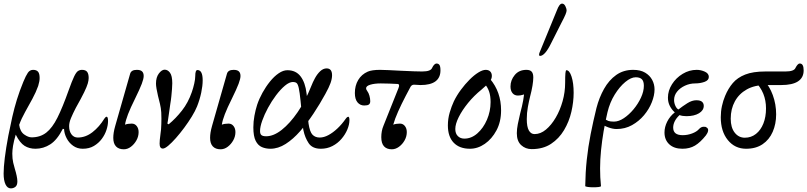

<svg xmlns="http://www.w3.org/2000/svg" viewBox="-46 -811 4461 1061"><path d="M14 230Q-5 230 -15.5 208Q-26 186 -26 148Q-26 114 -19.5 61Q-13 8 0 -61Q11 -117 22 -165.5Q33 -214 47.5 -261Q62 -308 83 -359Q97 -393 108 -409Q119 -425 137 -425Q155 -425 164 -415Q173 -405 173 -380Q173 -370 171 -360Q169 -350 165 -336Q153 -302 133 -265Q113 -228 92.5 -191.5Q72 -155 60 -121Q65 -84 87.5 -68Q110 -52 129 -52Q176 -52 209.5 -78Q243 -104 271.5 -161Q300 -218 333 -311Q352 -364 363.5 -388Q375 -412 385 -418.5Q395 -425 407 -425Q427 -425 435.5 -414Q444 -403 444 -380Q444 -367 439 -349.5Q434 -332 419 -301Q404 -270 373 -215Q357 -184 346.5 -159Q336 -134 336 -114Q336 -86 349 -68.5Q362 -51 384 -51Q427 -51 465 -80.5Q503 -110 531 -156Q538 -166 543 -166Q551 -166 551 -142Q551 -120 542.5 -93.5Q534 -67 516.5 -43.5Q499 -20 473 -4.5Q447 11 411 11Q381 11 358 -5.5Q335 -22 322 -47.5Q309 -73 308 -98L301 -99Q270 -38 232 -13.5Q194 11 150 11Q116 11 90 -5Q64 -21 41 -67Q30 -30 26 -5Q22 20 22 38Q22 66 27 88Q32 110 36 122Q42 141 46 160Q50 179 50 191Q50 213 39 221.5Q28 230 14 230Z M638 14Q610 14 595 -2Q580 -18 580 -49Q580 -63 582.5 -79Q585 -95 591 -116L673 -403Q676 -414 685 -419.5Q694 -425 710 -425Q730 -425 739 -416.5Q748 -408 748 -391Q748 -376 737.5 -348Q727 -320 700 -265Q675 -215 661.5 -180Q648 -145 645 -122Q659 -128 682 -128Q699 -128 709.5 -114.5Q720 -101 720 -81Q720 -57 708 -35.5Q696 -14 677.5 0Q659 14 638 14Z M854 10Q836 10 836 -17Q836 -26 837 -38Q838 -50 841 -72Q843 -82 844 -96.5Q845 -111 845.5 -127Q846 -143 846 -155Q846 -195 842.5 -214Q839 -233 838 -237Q832 -260 827 -281.5Q822 -303 819 -320.5Q816 -338 816 -349Q816 -384 832 -405Q848 -426 864 -426Q881 -426 893.5 -409Q906 -392 906 -351Q906 -337 904.5 -319Q903 -301 901 -280Q899 -259 895 -236Q890 -202 887 -179.5Q884 -157 882 -145Q880 -133 879 -128L886 -124Q925 -156 959.5 -200Q994 -244 1014 -302Q1022 -325 1027.5 -349.5Q1033 -374 1033 -391Q1033 -424 1045 -424Q1074 -424 1074 -367Q1074 -337 1066 -299Q1058 -261 1043 -223Q1033 -198 1014 -167Q995 -136 972 -105Q949 -74 926 -48Q903 -22 884 -6Q865 10 854 10Z M1173 14Q1145 14 1130 -2Q1115 -18 1115 -49Q1115 -63 1117.5 -79Q1120 -95 1126 -116L1208 -403Q1211 -414 1220 -419.5Q1229 -425 1245 -425Q1265 -425 1274 -416.5Q1283 -408 1283 -391Q1283 -376 1272.5 -348Q1262 -320 1235 -265Q1210 -215 1196.5 -180Q1183 -145 1180 -122Q1194 -128 1217 -128Q1234 -128 1244.5 -114.5Q1255 -101 1255 -81Q1255 -57 1243 -35.5Q1231 -14 1212.5 0Q1194 14 1173 14Z M1448 11Q1423 11 1401.5 2Q1380 -7 1367 -32.5Q1354 -58 1354 -107Q1354 -139 1360 -171.5Q1366 -204 1375 -232Q1386 -265 1404.5 -298.5Q1423 -332 1446 -360.5Q1469 -389 1494 -406Q1519 -423 1542 -423Q1589 -423 1615 -389Q1641 -355 1648 -295Q1651 -278 1652 -247Q1653 -216 1654.5 -183.5Q1656 -151 1659 -128Q1666 -82 1681 -66.5Q1696 -51 1721 -51Q1744 -51 1769 -64.5Q1794 -78 1818.5 -101Q1843 -124 1864 -154Q1869 -161 1872.5 -163.5Q1876 -166 1878 -166Q1885 -166 1885 -147Q1885 -123 1873.5 -95.5Q1862 -68 1841 -43.5Q1820 -19 1791 -4Q1762 11 1727 11Q1680 11 1659.5 -20Q1639 -51 1631 -90Q1630 -94 1629.5 -97.5Q1629 -101 1628.5 -105.5Q1628 -110 1628 -116Q1620 -204 1615 -253Q1610 -302 1605 -324.5Q1600 -347 1592.5 -352.5Q1585 -358 1573 -358Q1553 -358 1528.5 -337.5Q1504 -317 1479.5 -284.5Q1455 -252 1435 -215Q1415 -178 1403 -144Q1391 -110 1391 -87Q1391 -71 1398.5 -64.5Q1406 -58 1425 -58Q1466 -58 1511 -93.5Q1556 -129 1599 -191.5Q1642 -254 1674 -335Q1682 -356 1694.5 -379Q1707 -402 1723.5 -417.5Q1740 -433 1759 -433Q1789 -433 1789 -395Q1789 -376 1780.5 -352Q1772 -328 1752 -292Q1722 -237 1686.5 -183.5Q1651 -130 1612.5 -86Q1574 -42 1532.5 -15.5Q1491 11 1448 11Z M2119 14Q2091 14 2076 -2.5Q2061 -19 2061 -53Q2061 -70 2064 -86Q2067 -102 2073 -116L2156 -324Q2165 -346 2151 -347Q2131 -348 2107.5 -349Q2084 -350 2058 -350Q2024 -350 2000.5 -343Q1977 -336 1977 -323Q1977 -320 1978.5 -316Q1980 -312 1984 -307Q1991 -298 1995.5 -282Q2000 -266 2000 -252Q2000 -239 1992.5 -233.5Q1985 -228 1967 -228Q1944 -228 1929.5 -245.5Q1915 -263 1915 -297Q1915 -338 1933.5 -369Q1952 -400 1986 -415Q1997 -420 2014.5 -422.5Q2032 -425 2054 -425Q2072 -425 2101.5 -423.5Q2131 -422 2171 -420Q2212 -418 2241 -417Q2270 -416 2286 -416Q2311 -416 2324.5 -421Q2338 -426 2342 -436Q2347 -447 2353.5 -453.5Q2360 -460 2366 -460Q2377 -460 2382.5 -452Q2388 -444 2388 -422Q2388 -382 2360.5 -361.5Q2333 -341 2278 -341Q2268 -341 2260 -342Q2252 -343 2242 -343Q2230 -343 2223 -332L2196 -281Q2172 -235 2154 -194.5Q2136 -154 2127 -122Q2134 -125 2144 -126.5Q2154 -128 2164 -128Q2181 -128 2191.5 -114.5Q2202 -101 2202 -81Q2202 -57 2190 -35.5Q2178 -14 2159 0Q2140 14 2119 14Z M2551 11Q2493 11 2461 -22.5Q2429 -56 2429 -118Q2429 -155 2439 -189Q2449 -223 2462 -251Q2478 -284 2501 -315Q2524 -346 2549 -371Q2574 -396 2597.5 -410.5Q2621 -425 2638 -425Q2654 -425 2663 -416Q2672 -407 2672 -391Q2672 -375 2659.5 -359Q2647 -343 2615 -316Q2573 -282 2540.5 -242Q2508 -202 2489 -164Q2470 -126 2470 -98Q2470 -73 2484 -59Q2498 -45 2520 -45Q2559 -45 2592 -74Q2625 -103 2645 -149.5Q2665 -196 2665 -247Q2665 -281 2657 -304.5Q2649 -328 2635 -344L2662 -375Q2723 -303 2723 -201Q2723 -138 2697.5 -90.5Q2672 -43 2633 -16Q2594 11 2551 11Z M2892 13Q2858 13 2834 -9Q2810 -31 2810 -75Q2810 -97 2815.5 -125.5Q2821 -154 2828 -182Q2840 -227 2845 -255.5Q2850 -284 2851 -304L2873 -299Q2858 -292 2844.5 -287.5Q2831 -283 2816 -283Q2797 -283 2786 -296.5Q2775 -310 2775 -333Q2775 -368 2798.5 -396.5Q2822 -425 2863 -425Q2883 -425 2892 -415Q2901 -405 2901 -383Q2901 -365 2896.5 -337.5Q2892 -310 2883 -276Q2877 -252 2871 -219.5Q2865 -187 2865 -153Q2865 -110 2876.5 -90Q2888 -70 2908 -70Q2941 -70 2971 -95Q3001 -120 3025 -161Q3049 -202 3063 -252Q3077 -302 3077 -353Q3077 -390 3078.5 -406.5Q3080 -423 3084 -423Q3101 -423 3112.5 -387.5Q3124 -352 3124 -298Q3124 -248 3111.5 -193.5Q3099 -139 3071 -92Q3043 -45 2999 -16Q2955 13 2892 13ZM2938 -502Q2936 -502 2934.5 -503.5Q2933 -505 2933 -509Q2933 -511 2933.5 -513.5Q2934 -516 2935 -519L3031 -753Q3045 -791 3060 -791Q3071 -791 3078 -777.5Q3085 -764 3085 -752Q3085 -746 3079 -731Q3073 -716 3056 -684L2999 -571Q2965 -502 2938 -502Z M3188 217Q3189 143 3196.5 72Q3204 1 3218 -70Q3232 -141 3250 -214Q3265 -272 3292 -320Q3319 -368 3359 -396.5Q3399 -425 3453 -425Q3493 -425 3519 -409.5Q3545 -394 3558 -369.5Q3571 -345 3571 -317Q3571 -284 3556 -246Q3541 -208 3513 -174.5Q3485 -141 3446.5 -119.5Q3408 -98 3361 -98Q3340 -98 3314.5 -107.5Q3289 -117 3266 -134L3290 -158Q3306 -146 3316.5 -142.5Q3327 -139 3347 -139Q3373 -139 3401.5 -158Q3430 -177 3455 -207Q3480 -237 3496 -271.5Q3512 -306 3512 -337Q3512 -362 3501 -373Q3490 -384 3467 -384Q3441 -384 3409.5 -358Q3378 -332 3351 -288.5Q3324 -245 3311 -191Q3286 -85 3275.5 18Q3265 121 3275 217Q3275 221 3262 222.5Q3249 224 3232 224Q3215 224 3201.5 222Q3188 220 3188 217Z M3725 11Q3679 11 3652.5 -13.5Q3626 -38 3626 -79Q3626 -109 3641 -139Q3656 -169 3683 -190Q3666 -205 3655.5 -225.5Q3645 -246 3645 -271Q3645 -310 3667.5 -345.5Q3690 -381 3726.5 -403Q3763 -425 3804 -425Q3827 -425 3849 -415Q3871 -405 3871 -386Q3871 -367 3847 -358.5Q3823 -350 3795 -350Q3766 -350 3739 -337.5Q3712 -325 3695.5 -304.5Q3679 -284 3679 -258Q3679 -242 3686 -226.5Q3693 -211 3703 -206Q3726 -224 3752 -240.5Q3778 -257 3802 -257Q3824 -257 3833.5 -248.5Q3843 -240 3843 -226Q3843 -201 3816.5 -185Q3790 -169 3747 -169Q3737 -169 3727 -170.5Q3717 -172 3709 -175Q3691 -158 3682.5 -140.5Q3674 -123 3674 -106Q3674 -85 3687 -74.5Q3700 -64 3727 -64Q3753 -64 3778.5 -73.5Q3804 -83 3817 -98Q3827 -109 3839.5 -110.5Q3852 -112 3858 -107Q3869 -101 3867 -88.5Q3865 -76 3855 -63Q3824 -24 3794.5 -6.5Q3765 11 3725 11Z M4077 11Q4015 11 3976 -37Q3937 -85 3937 -163Q3937 -195 3943.5 -225Q3950 -255 3961 -281Q3978 -322 4003.5 -352Q4029 -382 4072 -399Q4115 -416 4183 -416H4294Q4318 -416 4332 -421Q4346 -426 4350 -436Q4355 -446 4361 -453Q4367 -460 4374 -460Q4395 -460 4395 -422Q4395 -382 4364 -361.5Q4333 -341 4271 -341H4184Q4124 -341 4081 -317Q4038 -293 4015 -251Q3992 -209 3992 -155Q3992 -106 4014 -78Q4036 -50 4070 -50Q4105 -50 4131.5 -71Q4158 -92 4172.5 -128.5Q4187 -165 4187 -212Q4187 -256 4172 -293Q4157 -330 4124 -364H4177Q4206 -336 4224.5 -285.5Q4243 -235 4243 -179Q4243 -126 4224 -82.5Q4205 -39 4168 -14Q4131 11 4077 11Z"/></svg>

Font: Junicode VF
Style: Italic
Weight: 400
Italic angle: -11°
Designer: Peter S. Baker
Version: Version 2.209